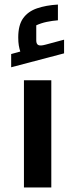

<svg xmlns="http://www.w3.org/2000/svg" viewBox="-20 -822 330 842"><path d="M85 0V-470H205V0ZM29 -527V-585L69 -596Q65 -608 62.5 -622.5Q60 -637 60 -658Q60 -712 81.5 -742Q103 -772 142.5 -785.5Q182 -799 234 -802V-733Q209 -731 185 -726Q161 -721 139 -711V-645Q139 -629 148 -624.5Q157 -620 179 -626L261 -648V-588Z"/></svg>

Font: Changa ExtraLight SemiBold
Style: Regular
Weight: 600
Version: Version 3.002; ttfautohint (v1.8.2)